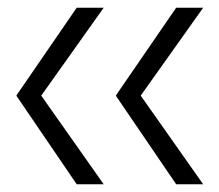

<svg xmlns="http://www.w3.org/2000/svg" viewBox="-20 -566 569 498"><path d="M179 -546H249L87 -318L249 -88H179L23 -317V-319ZM437 -546H507L345 -318L507 -88H437L281 -317V-319Z"/></svg>

Font: Matangi Light
Style: Regular
Weight: 400
Version: Version 3.002